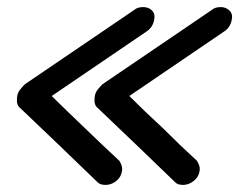

<svg xmlns="http://www.w3.org/2000/svg" viewBox="-20 -548 675 542"><path d="M36 -244Q26 -252 28 -272L29 -279Q31 -288 37.5 -296Q44 -304 50 -310L359 -520Q368 -528 384 -528Q400 -528 409.5 -518Q419 -508 415 -491Q411 -471 395 -460L126 -277L172 -232L220 -186L270 -138L317 -94Q321 -88 323.5 -80Q326 -72 324 -63Q321 -47 307.5 -36.5Q294 -26 278 -26Q262 -26 255 -34L146 -139ZM255 -244Q245 -252 247 -272L248 -279Q250 -288 256.5 -296Q263 -304 269 -310L578 -520Q587 -528 603 -528Q618 -528 628 -518Q638 -508 634 -491Q630 -471 614 -460L345 -277L391 -232L440 -186L489 -138L536 -94Q540 -88 542.5 -80Q545 -72 543 -63Q540 -47 526 -36.5Q512 -26 497 -26Q481 -26 474 -34L365 -139Z"/></svg>

Font: VDS Compensated
Style: Light Italic
Weight: 300
Italic angle: -12°
Designer: artmaker
Foundry: artmaker
Version: Version 1.000 2012 initial release